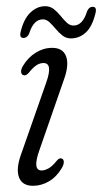

<svg xmlns="http://www.w3.org/2000/svg" viewBox="-20 -592 330 620"><path d="M114.5 -41.5Q124 -41.5 136.2 -48Q148.5 -54.5 162.5 -72Q171.5 -83.5 179.5 -80Q185.5 -78 186 -69.8Q186.5 -61.5 180 -50Q163 -21 138.2 -6.5Q113.5 8 86.5 8Q52 8 41.5 -19Q31 -46 48 -93.5L129.5 -326Q151.5 -388.5 120.5 -388.5Q109 -388.5 98 -381.5Q87 -374.5 72 -356Q63 -346 55 -349.5Q49 -351.5 48.2 -359.8Q47.5 -368 54 -379Q70 -406 95.2 -421.8Q120.5 -437.5 148.5 -437.5Q183 -437.5 193.2 -410.5Q203.5 -383.5 187.5 -338L106 -103.5Q84.5 -41.5 114.5 -41.5ZM209 -468Q193.5 -468 181.8 -477.2Q170 -486.5 159.8 -498.8Q149.5 -511 139.8 -520.2Q130 -529.5 118.5 -529.5Q88.5 -529.5 74.5 -484.5Q68.5 -469.5 55.5 -469.5Q41.5 -469.5 47 -490.5Q57 -531.5 78.5 -551.8Q100 -572 126 -572Q141.5 -572 153.5 -562.8Q165.5 -553.5 175.5 -541Q185.5 -528.5 195.5 -519Q205.5 -509.5 217.5 -509.5Q247 -509.5 261 -555Q267 -570 279.5 -570Q294 -570 288 -548Q277.5 -505.5 256.8 -486.8Q236 -468 209 -468Z"/></svg>

Font: Fraunces 144pt S100 Light
Style: Italic
Weight: 300
Italic angle: -16°
Version: Version 1.000; ttfautohint (v1.8.3)